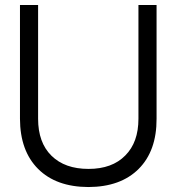

<svg xmlns="http://www.w3.org/2000/svg" viewBox="-20 -734 708 770"><path d="M607.9 -257.8Q608.4 -128.9 536.1 -56.6Q463.9 15.6 334.5 16.1Q205.1 15.6 132.8 -56.6Q60.5 -128.9 60.1 -257.8V-713.9H132.8V-257.8Q132.8 -162.1 186.5 -109.4Q240.2 -56.6 335 -56.6Q429.7 -56.6 482.4 -110.4Q535.2 -163.1 535.2 -257.8V-713.9H607.9Z"/></svg>

Font: Arcon-Regular
Style: Regular
Weight: 400
Designer: M. Zarth
Foundry: martin zarth - visuelle & digitale kommunikation
Version: Version 1.131;PS 001.131;hotconv 1.0.70;makeotf.lib2.5.58329